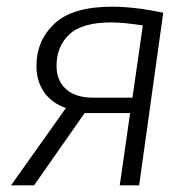

<svg xmlns="http://www.w3.org/2000/svg" viewBox="-20 -554 578 574"><path d="M468 -516 396 0H338L369 -216H233L82 0H13L177 -231Q134 -246 111.5 -279Q89 -312 89 -356Q89 -433 143 -483.5Q197 -534 315 -534Q382 -534 468 -516ZM149 -357Q149 -313 177.5 -287.5Q206 -262 258 -262H376L407 -478Q348 -487 313 -487Q225 -487 187 -451Q149 -415 149 -357Z"/></svg>

Font: Fira Sans Light
Style: Italic
Weight: 300
Italic angle: -8°
Designer: bBox Type GmbH & Carrois Corporate GbR & Edenspiekermann AG
Foundry: bBox Type GmbH & Carrois Corporate GbR & Edenspiekermann AG
Version: Version 4.301